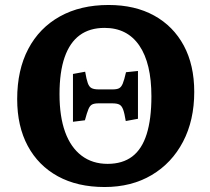

<svg xmlns="http://www.w3.org/2000/svg" viewBox="-20 -737 843 771"><path d="M400 14Q291 14 212.5 -29Q134 -72 91.5 -151Q49 -230 49 -339Q49 -456 93.5 -540.5Q138 -625 220.5 -671Q303 -717 416 -717Q522 -717 599 -674.5Q676 -632 718 -554Q760 -476 760 -368Q760 -254 715 -168Q670 -82 589 -34Q508 14 400 14ZM412 -79Q472 -79 511 -108.5Q550 -138 569 -198.5Q588 -259 588 -350Q588 -483 539.5 -554Q491 -625 400 -625Q340 -625 300 -595.5Q260 -566 239.5 -507Q219 -448 219 -359Q219 -269 241.5 -207Q264 -145 307.5 -112Q351 -79 412 -79ZM273 -248V-440L322 -449Q327 -419 332.5 -403.5Q338 -388 348 -383Q358 -378 376 -378H432Q449 -378 458 -382.5Q467 -387 473 -401.5Q479 -416 486 -447L534 -452V-260L485 -251Q480 -282 474.5 -297Q469 -312 459.5 -317Q450 -322 431 -322H375Q359 -322 350 -317.5Q341 -313 335 -298.5Q329 -284 321 -254Z"/></svg>

Font: Literata 18pt
Style: Bold
Weight: 700
Designer: Latin by Veronika Burian and Jose Scaglione. Greek by Irene Vlachou. Cyrillic by Vera Evstafieva.
Foundry: TypeTogether
Version: Version 3.103;gftools[0.9.29]